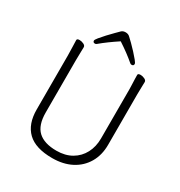

<svg xmlns="http://www.w3.org/2000/svg" viewBox="-207 -1035 1123 1195"><g transform="rotate(30 355.0 -437.5)"><path d="M349 -827Q418 -782 468 -739Q473 -734 480 -734Q495 -734 495 -748Q495 -755 481 -772Q467 -789 447.5 -810.5Q428 -832 409 -850.5Q390 -869 379 -879Q367 -891 348 -891Q330 -891 319 -881Q310 -872 291 -853Q272 -834 251.5 -812Q231 -790 216.5 -772Q202 -754 202 -748Q202 -734 217 -734Q224 -734 229 -739Q254 -760 284 -782Q314 -804 349 -827ZM545 -595V-242Q545 -183 520.5 -136.5Q496 -90 450.5 -63.5Q405 -37 342 -37Q254 -37 210 -78Q166 -119 166 -210V-584Q166 -610 167 -639Q168 -668 168 -680Q168 -692 153 -699Q138 -706 124 -706Q105 -706 105 -695Q105 -678 106.5 -647.5Q108 -617 108 -586V-198Q108 -94 165 -39Q222 16 342 16Q421 16 479.5 -14.5Q538 -45 570.5 -100.5Q603 -156 603 -230V-594Q603 -620 604 -645Q605 -670 605 -682Q605 -694 590 -701Q575 -708 561 -708Q542 -708 542 -697Q542 -689 542.5 -670Q543 -651 544 -630Q545 -609 545 -595Z"/></g></svg>

Font: Klee One
Style: Regular
Weight: 400
Designer: Fontworks Inc.
Foundry: Fontworks Inc.
Version: Version 1.100